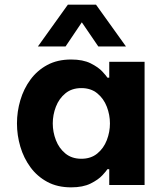

<svg xmlns="http://www.w3.org/2000/svg" viewBox="-20 -796 703 826"><path d="M143 -596 272 -776H393L522 -596H403L332 -700L262 -596ZM286 -540Q337 -540 370 -523.5Q403 -507 420.5 -488Q438 -469 442 -462H450V-530H602V0H450V-68H442Q438 -61 420.5 -42Q403 -23 370 -6.5Q337 10 286 10Q227 10 183.5 -13.5Q140 -37 111 -76.5Q82 -116 67.5 -165Q53 -214 53 -265Q53 -316 67.5 -365Q82 -414 111 -453.5Q140 -493 183.5 -516.5Q227 -540 286 -540ZM330 -417Q289 -417 261.5 -394.5Q234 -372 220.5 -337Q207 -302 207 -265Q207 -228 220.5 -193Q234 -158 261.5 -135.5Q289 -113 330 -113Q371 -113 398.5 -135.5Q426 -158 439.5 -193Q453 -228 453 -265Q453 -302 439.5 -337Q426 -372 398.5 -394.5Q371 -417 330 -417Z"/></svg>

Font: Be Vietnam Pro
Style: Bold
Weight: 700
Designer: Lam Bao, Tony Le, Vietanh Nguyen
Foundry: Yellow Type Foundry
Version: Version 1.002; ttfautohint (v1.8.3)